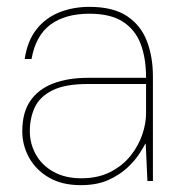

<svg xmlns="http://www.w3.org/2000/svg" viewBox="-20 -528 518 560"><path d="M215 12Q161 12 123 -10Q85 -32 65 -68Q45 -104 45 -145Q45 -200 68.5 -234Q92 -268 135 -284.5Q178 -301 236 -301H406Q406 -359 390 -400.5Q374 -442 338 -465Q302 -488 241 -488Q170 -488 127 -456Q84 -424 72 -356H52Q60 -409 86.5 -442.5Q113 -476 153 -492Q193 -508 241 -508Q310 -508 350.5 -481Q391 -454 408.5 -408Q426 -362 426 -305V0H410L405 -109H404Q399 -99 386 -79Q373 -59 351 -38.5Q329 -18 296 -3Q263 12 215 12ZM217 -8Q266 -8 302 -26.5Q338 -45 361 -74Q384 -103 395 -135.5Q406 -168 406 -197V-283H236Q170 -283 133 -264.5Q96 -246 81.5 -215Q67 -184 67 -145Q67 -109 84.5 -77.5Q102 -46 136 -27Q170 -8 217 -8Z"/></svg>

Font: DM Sans 28pt Thin
Style: Regular
Weight: 250
Version: Version 4.004;gftools[0.9.30]